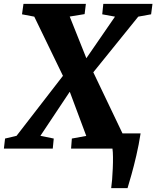

<svg xmlns="http://www.w3.org/2000/svg" viewBox="-53 -763 803 986"><path d="M-33 0 -27 -51.5 32 -65.5 269 -372 270.5 -373 123 -677.5 60 -689.5 67.5 -743H388L381.5 -690.5L305 -678L390.5 -464L537.5 -677.5L472 -689.5L477.5 -743H730L723 -689.5L657 -677.5L426 -391.5L427 -390L576 -78H669Q660 -19.5 647.2 35.2Q634.5 90 622.2 133.5Q610 177 602 203H518Q520.5 186.5 522.8 159Q525 131.5 526.2 101Q527.5 70.5 527.2 43.5Q527 16.5 524.5 0H312L316 -51.5L390 -65L306 -290L305.5 -291L304 -290L154.5 -65.5L223 -51.5L218 0Z"/></svg>

Font: Merriweather Black
Style: Italic
Weight: 900
Italic angle: -7.8°
Designer: Eben Sorkin
Foundry: Eben Sorkin
Version: Version 2.200;gftools[0.9.31]